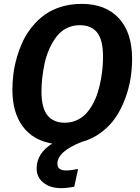

<svg xmlns="http://www.w3.org/2000/svg" viewBox="-20 -728 722 990"><path d="M400.9 3.9Q275.9 53.2 275.9 116.2Q275.9 150.9 320.8 150.9Q346.2 150.9 382.8 143.1L362.8 234.9Q323.2 242.2 295.9 242.2Q238.8 242.2 203.9 214.1Q168.9 186 168.9 140.1Q168.9 63.5 249 12.2Q150.4 -4.4 97.2 -76.2Q43.9 -147.9 43.9 -266.1Q43.9 -307.1 49.3 -348.4Q54.7 -389.6 67.4 -433.6Q80.1 -477.5 98.9 -516.8Q117.7 -556.2 146.7 -591.6Q175.8 -627 211.4 -652.6Q247.1 -678.2 295.9 -693.1Q344.7 -708 400.9 -708Q524.4 -708 592.8 -634Q661.1 -560.1 661.1 -424.8Q661.1 -374 653.1 -323.2Q645 -272.5 625.5 -219.7Q606 -167 576.9 -123.5Q547.9 -80.1 502.4 -45.7Q457 -11.2 400.9 3.9ZM193.8 -256.8Q193.8 -171.9 224.6 -133.5Q255.4 -95.2 314 -95.2Q347.2 -95.2 375.2 -107.9Q403.3 -120.6 423.1 -141.6Q442.9 -162.6 458.7 -191.7Q474.6 -220.7 484.1 -251.5Q493.7 -282.2 500 -316.4Q506.3 -350.6 508.8 -379.9Q511.2 -409.2 511.2 -437Q511.2 -521.5 481.2 -559.8Q451.2 -598.1 391.1 -598.1Q353 -598.1 321.5 -581.5Q290 -564.9 269 -536.1Q248 -507.3 232.9 -472.7Q217.8 -438 209.5 -398.4Q201.2 -358.9 197.5 -324.2Q193.8 -289.6 193.8 -256.8Z"/></svg>

Font: FiraGO SemiBold
Style: Italic
Weight: 600
Italic angle: -8°
Designer: bBox Type GmbH
Foundry: bBox Type GmbH
Version: Version 1.001;PS 001.001;hotconv 1.0.88;makeotf.lib2.5.64775